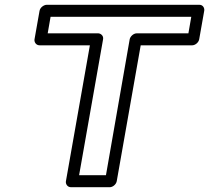

<svg xmlns="http://www.w3.org/2000/svg" viewBox="-20 -756 872 801"><path d="M766 -617H551C536 -617 523 -603 521 -592L422 -25H310L410 -592C413 -607 400 -617 389 -617H179L191 -686H778ZM782 -567C793 -567 808 -577 811 -592L832 -711C834 -722 827 -736 812 -736H175C164 -736 148 -726 145 -711L124 -592C122 -581 130 -567 145 -567H355L255 0C253 11 261 25 276 25H438C449 25 464 15 467 0L567 -567Z"/></svg>

Font: Asimov
Style: WidOuIt
Weight: 500
Designer: Google
Version: Version 2.000980; 2014